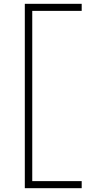

<svg xmlns="http://www.w3.org/2000/svg" viewBox="-20 -843 540 1006"><path d="M110 143V-823H408V-786H149V106H408V143Z"/></svg>

Font: Iosevka Slab Extralight
Style: Regular
Weight: 200
Monospace: yes
Designer: Belleve Invis
Foundry: Belleve Invis
Version: Version 11.1.1; ttfautohint (v1.8.3)